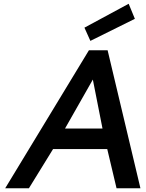

<svg xmlns="http://www.w3.org/2000/svg" viewBox="-20 -1008 780 1028"><path d="M463.9 -789.1 432.1 -859.9 668.9 -987.8 702.1 -907.2ZM7.8 0 456.1 -738.8H556.2L731.9 0H604L554.2 -210H264.2L134.8 0ZM328.1 -319.8H528.8L477.1 -582Z"/></svg>

Font: Involve SemiBold Oblique
Style: Italic
Weight: 600
Italic angle: -10.5°
Designer: Stefan Peev
Foundry: Context Ltd.
Version: Version 1.001